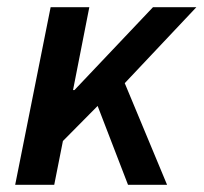

<svg xmlns="http://www.w3.org/2000/svg" viewBox="-20 -511 563 531"><path d="M22 0 120 -491H227L182 -262H186L403 -491H523L325 -281L442 0H334L250 -218L154 -121L130 0Z"/></svg>

Font: Source Sans Pro SemiBold
Style: Italic
Weight: 600
Italic angle: -11°
Designer: Paul D. Hunt
Foundry: Adobe Systems Incorporated
Version: Version 1.095;hotconv 1.0.109;makeotfexe 2.5.65596